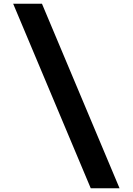

<svg xmlns="http://www.w3.org/2000/svg" viewBox="-20 -880 705 1020"><path d="M50 -860 462 120H615L203 -860Z"/></svg>

Font: Hussar
Style: BoldWeb
Weight: 700
Foundry: Cannot Into Space Fonts
Version: Version 2.00